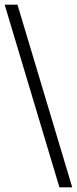

<svg xmlns="http://www.w3.org/2000/svg" viewBox="-20 -755 330 824"><path d="M290 49H235L0 -735H55Z"/></svg>

Font: Archivo SemiBold ExtraLight
Style: Regular
Weight: 250
Version: Version 2.001